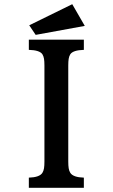

<svg xmlns="http://www.w3.org/2000/svg" viewBox="-20 -900 540 920"><path d="M326.2 -879.9 386.2 -775.9 150.9 -732.9 120.1 -778.8ZM118.2 -710H381.8V-661.1Q330.1 -659.7 316.9 -640.1Q311 -630.4 309.1 -618.2Q307.1 -606 307.1 -585.9V-126Q307.1 -106 309.1 -93.8Q311 -81.5 316.9 -71.8Q330.6 -50.3 381.8 -48.8V0H118.2V-48.8Q169.4 -50.3 183.1 -71.8Q189 -81.5 190.9 -93.8Q192.9 -106 192.9 -126V-585.9Q192.9 -606 190.9 -618.2Q189 -630.4 183.1 -640.1Q169.9 -659.7 118.2 -661.1Z"/></svg>

Font: BIZ UDMincho
Style: Bold
Weight: 700
Monospace: yes
Designer: TypeBank Co., Ltd.
Foundry: Morisawa Inc.
Version: Version 1.06